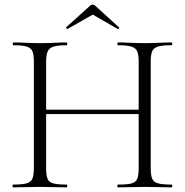

<svg xmlns="http://www.w3.org/2000/svg" viewBox="-20 -808 798 828"><path d="M578 -542Q578 -571 572 -586Q566 -601 547 -607Q528 -613 489 -613Q486 -613 486 -619Q486 -625 489 -625Q512 -625 541.5 -623.5Q571 -622 605 -622Q637 -622 667 -623.5Q697 -625 720 -625Q723 -625 723 -619Q723 -613 720 -613Q682 -613 662.5 -607.5Q643 -602 636.5 -587.5Q630 -573 630 -544V-81Q630 -52 636.5 -37Q643 -22 662.5 -17Q682 -12 720 -12Q723 -12 723 -6Q723 0 720 0Q697 0 667 -1Q637 -2 605 -2Q571 -2 541.5 -1Q512 0 489 0Q486 0 486 -6Q486 -12 489 -12Q528 -12 547 -17Q566 -22 572 -37Q578 -52 578 -81ZM150 -316V-335H600V-316ZM126 -81V-544Q126 -573 119.5 -587.5Q113 -602 94 -607.5Q75 -613 37 -613Q35 -613 35 -619Q35 -625 37 -625Q61 -625 90.5 -623.5Q120 -622 152 -622Q187 -622 216 -623.5Q245 -625 268 -625Q270 -625 270 -619Q270 -613 268 -613Q230 -613 211 -607Q192 -601 185.5 -586Q179 -571 179 -542V-81Q179 -52 185 -37Q191 -22 210.5 -17Q230 -12 268 -12Q270 -12 270 -6Q270 0 268 0Q244 0 215.5 -1Q187 -2 152 -2Q120 -2 90 -1Q60 0 36 0Q34 0 34 -6Q34 -12 36 -12Q74 -12 93.5 -17Q113 -22 119.5 -37Q126 -52 126 -81ZM265 -690 368 -783Q373 -788 380 -788Q387 -788 391 -783L493 -690Q496 -689 493 -685.5Q490 -682 488 -683L380 -745L271 -683Q270 -682 266.5 -685.5Q263 -689 265 -690Z"/></svg>

Font: Cormorant Garamond Light
Style: Regular
Weight: 300
Designer: Christian Thalmann (Catharsis Fonts)
Foundry: Catharsis Fonts
Version: Version 4.001